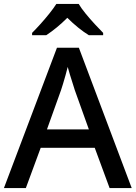

<svg xmlns="http://www.w3.org/2000/svg" viewBox="-20 -961 694 981"><path d="M540 0 464 -206H188L112 0H0L271 -717H383L653 0ZM362 -501Q359 -512 351.5 -534.5Q344 -557 337 -580.5Q330 -604 326 -619Q321 -599 314.5 -575.5Q308 -552 302 -532.5Q296 -513 292 -501L220 -300H434ZM382 -941Q395 -919 417.5 -891.5Q440 -864 464.5 -837.5Q489 -811 507 -793V-781H434Q408 -797 379.5 -820Q351 -843 324 -870Q297 -843 269.5 -820.5Q242 -798 216 -781H144V-793Q163 -812 186.5 -838Q210 -864 232 -891.5Q254 -919 268 -941Z"/></svg>

Font: Noto Sans Hebrew Medium
Style: Regular
Weight: 500
Designer: Monotype Design Team
Foundry: Monotype Imaging Inc.
Version: Version 2.003